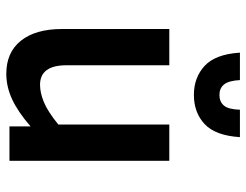

<svg xmlns="http://www.w3.org/2000/svg" viewBox="-106 -665 781 609"><g transform="rotate(90 284.5 -360.5)"><path d="M381 0V-67Q335 -27 295 -8.5Q255 10 214 10Q146 10 109 -36.5Q72 -83 72 -167V-507H187V-181Q187 -97 249 -97Q274 -97 303.5 -109Q333 -121 375 -155V-507H490V0ZM281 -666Q303 -666 315 -680.5Q327 -695 328 -731H415Q410 -653 373.5 -619Q337 -585 281 -585Q226 -585 189 -619Q152 -653 147 -731H234Q236 -695 248 -680.5Q260 -666 281 -666Z"/></g></svg>

Font: Inria Sans
Style: Bold
Weight: 700
Designer: Black Foundry Team
Foundry: Black Foundry
Version: Version 1.2; ttfautohint (v1.8.3)